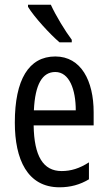

<svg xmlns="http://www.w3.org/2000/svg" viewBox="-20 -786 458 816"><path d="M196 -766H99V-757C125 -714 193 -640 233 -606H285V-617C257 -654 217 -720 196 -766ZM215 -546C102 -546 43 -447 43 -265C43 -109 96 10 233 10C279 10 320 -1 358 -24V-96C318 -70 281 -59 242 -59C163 -59 125 -123 123 -253H378V-309C378 -442 325 -546 215 -546ZM215 -480C275 -480 302 -405 302 -317H124C129 -428 160 -480 215 -480Z"/></svg>

Font: Noto Sans Telugu ExtraCondensed
Style: Regular
Weight: 400
Width: 2
Designer: Jelle Bosma - Monotype Design Team
Foundry: Monotype Imaging Inc.
Version: Version 2.005